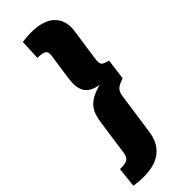

<svg xmlns="http://www.w3.org/2000/svg" viewBox="-336 -800 996 996"><g transform="rotate(-45 162.5 -302.0)"><path d="M92 -769 87 -657C139 -657 152 -646 147 -612L127 -474C114 -390 135 -342 217 -330C119 -304 95 -263 84 -193L56 4C51 48 31 54 -18 54L-30 164C141 190 212 126 226 25L259 -204C265 -249 286 -255 325 -270L340 -384C301 -397 289 -394 297 -449L322 -622C335 -720 270 -794 92 -769Z"/></g></svg>

Font: Exo 2 Extra Bold
Style: Italic
Weight: 800
Italic angle: -8°
Designer: Natanael Gama
Version: Version 1.001;PS 001.001;hotconv 1.0.88;makeotf.lib2.5.64775